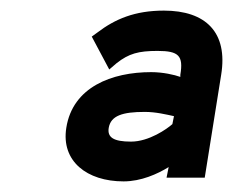

<svg xmlns="http://www.w3.org/2000/svg" viewBox="-20 -799 439 362"><path d="M213 -457C246 -457 277 -471 298 -484L294 -464H366L397 -658C410 -738 368 -779 289 -779C234 -779 197 -763 164 -738L153 -730L186 -668L200 -680C223 -698 241 -703 277 -703C317 -703 326 -694 320 -658V-654C309 -658 287 -663 265 -663C191 -663 117 -635 105 -558C95 -495 144 -457 213 -457ZM253 -588C274 -588 294 -583 308 -580L305 -565C295 -556 261 -532 227 -532C194 -532 182 -540 185 -558C189 -581 211 -588 253 -588Z"/></svg>

Font: Charger Pro
Style: BlkNarObl
Weight: 900
Designer: Jasper
Foundry: Cannot Into Space Fonts
Version: Version 1.09